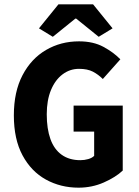

<svg xmlns="http://www.w3.org/2000/svg" viewBox="-20 -855 640 887"><path d="M343 12Q260 12 192 -25.5Q124 -63 84 -137.5Q44 -212 44 -322Q44 -431 84 -507.5Q124 -584 192.5 -624Q261 -664 345 -664Q411 -664 458 -638.5Q505 -613 536 -581L455 -490Q434 -511 409 -524Q384 -537 345 -537Q303 -537 269 -511.5Q235 -486 215.5 -439Q196 -392 196 -327Q196 -260 213 -212.5Q230 -165 265 -140Q300 -115 351 -115Q370 -115 387.5 -120Q405 -125 415 -135V-247H320V-367H547V-67Q514 -36 459.5 -12Q405 12 343 12ZM224 -685 160 -724 250 -835H410L500 -724L436 -685L332 -769H328Z"/></svg>

Font: Source Code Pro ExtraLight
Style: Bold
Weight: 700
Monospace: yes
Version: Version 1.018;hotconv 1.0.116;makeotfexe 2.5.65601